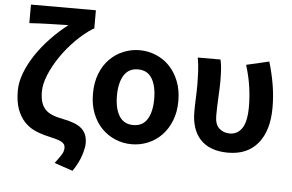

<svg xmlns="http://www.w3.org/2000/svg" viewBox="-62 -891 1816 1196"><g transform="rotate(5 845.5 -293.5)"><path d="M317 172Q343 138 356.5 116.5Q370 95 370 73Q370 61 365 52.5Q360 44 347.5 36.5Q335 29 313 23Q291 17 257 9Q217 0 179.5 -16.5Q142 -33 113 -63.5Q84 -94 66.5 -141Q49 -188 49 -257Q49 -310 71 -368Q93 -426 131 -483Q169 -540 220 -593.5Q271 -647 328 -691Q308 -690 277.5 -689.5Q247 -689 212.5 -688Q178 -687 144 -685.5Q110 -684 84 -682V-798H490V-682H484Q429 -647 377.5 -595.5Q326 -544 286.5 -486Q247 -428 223 -370Q199 -312 199 -265Q199 -227 207 -200Q215 -173 232 -154.5Q249 -136 276.5 -124.5Q304 -113 342 -106Q384 -98 414 -86.5Q444 -75 462.5 -58.5Q481 -42 490 -19.5Q499 3 499 34Q499 62 483.5 110Q468 158 432 211Z M784 14Q731 14 682.5 -6Q634 -26 597 -63.5Q560 -101 538.5 -155.5Q517 -210 517 -279Q517 -349 538.5 -404Q560 -459 597 -496.5Q634 -534 682.5 -554Q731 -574 784 -574Q837 -574 885.5 -554Q934 -534 970.5 -496.5Q1007 -459 1029 -404Q1051 -349 1051 -279Q1051 -210 1029 -155.5Q1007 -101 970.5 -63.5Q934 -26 885.5 -6Q837 14 784 14ZM784 -106Q843 -106 871.5 -152.5Q900 -199 900 -279Q900 -360 871.5 -407Q843 -454 784 -454Q725 -454 696 -407Q667 -360 667 -279Q667 -199 696 -152.5Q725 -106 784 -106Z M1387 14Q1328 14 1284.5 -2.5Q1241 -19 1212.5 -50Q1184 -81 1170 -124Q1156 -167 1156 -221Q1156 -264 1158 -306.5Q1160 -349 1160 -393Q1160 -426 1158 -470Q1156 -514 1148 -560H1290Q1297 -531 1299 -496.5Q1301 -462 1301 -423Q1301 -404 1300 -378.5Q1299 -353 1297.5 -324.5Q1296 -296 1295 -266Q1294 -236 1294 -209Q1294 -155 1321 -130.5Q1348 -106 1387 -106Q1436 -106 1464 -148Q1492 -190 1492 -283Q1492 -340 1483.5 -402.5Q1475 -465 1452 -541L1594 -574Q1615 -504 1627 -433Q1639 -362 1639 -290Q1639 -146 1573.5 -66Q1508 14 1387 14Z"/></g></svg>

Font: SpoqaHanSans-Bold
Style: Regular
Weight: 700
Designer: [Spoqa Han Sans] Dong-huui Kim \uAE40 \uB3D9 \uD718   [Noto Sans] Ryoko NISHIZUKA \u897F \u585A \u6DBC \u5B50  (kana & i
Foundry: Spoqa (http://www.spoqa-han-sans.com)
Version: Version 2.000